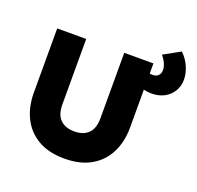

<svg xmlns="http://www.w3.org/2000/svg" viewBox="-142 -978 1176 1145"><g transform="rotate(20 445.5 -405.0)"><path d="M381 15Q281 15 213.2 -24.2Q145.5 -63.5 110.8 -133Q76 -202.5 76 -293V-700H260V-284.5Q260 -220 291.8 -188.8Q323.5 -157.5 381 -157.5Q438.5 -157.5 470 -188.8Q501.5 -220 501.5 -284.5V-700H686.5V-293Q686.5 -203 651.8 -133.5Q617 -64 549 -24.5Q481 15 381 15ZM737.5 -527.5Q707 -527.5 675 -536.2Q643 -545 610 -556.5V-662.5Q639 -651.5 662.8 -642.8Q686.5 -634 705 -634Q728.5 -634 741.2 -647.5Q754 -661 754 -682Q754 -699 745.5 -720.5Q737 -742 716.5 -766.5L822 -825Q857 -790.5 874 -749.2Q891 -708 891 -671Q891 -630.5 871.8 -598Q852.5 -565.5 818 -546.5Q783.5 -527.5 737.5 -527.5Z"/></g></svg>

Font: Geologica ExtraBold
Style: Regular
Weight: 800
Designer: Sindre Bremnes, Frode Helland
Foundry: Monokrom Skriftforlag AS
Version: Version 1.010;gftools[0.9.28]